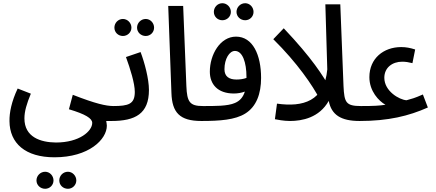

<svg xmlns="http://www.w3.org/2000/svg" viewBox="-20 -748 2712 1195"><path d="M403 427C431 427 455 404 455 375C455 346 431 321 403 321C372 321 349 346 349 375C349 404 372 427 403 427ZM261 427C290 427 313 404 313 375C313 346 290 321 261 321C231 321 207 346 207 375C207 404 231 427 261 427Z M39 6C40 144 138 231 319 231C533 231 645 120 645 34C645 23 642 13 641 5C650 5 665 5 675 5C714 5 731 -16 731 -43C731 -69 717 -88 684 -88C639 -89 579 -101 433 -158L409 -68C513 -37 554 -11 554 17C554 68 475 139 328 139C233 138 132 106 132 -11C132 -55 146 -102 172 -165L90 -197C52 -117 38 -47 39 6Z M745 -524C774 -524 798 -547 798 -576C798 -605 774 -630 745 -630C715 -630 692 -605 692 -576C692 -547 715 -524 745 -524ZM887 -524C916 -524 939 -547 939 -576C939 -605 916 -630 887 -630C857 -630 833 -605 833 -576C833 -547 857 -524 887 -524Z M674 5C822 5 907 -40 907 -188C907 -257 880 -358 855 -424L764 -393C791 -319 819 -229 819 -176C819 -100 780 -88 684 -88Z M1233 5C1272 5 1290 -16 1290 -43C1290 -70 1275 -88 1243 -88C1161 -88 1144 -113 1140 -212L1120 -711H1027L1047 -169C1051 -48 1098 5 1233 5Z M1364 -622C1393 -622 1417 -645 1417 -674C1417 -703 1393 -728 1364 -728C1334 -728 1311 -703 1311 -674C1311 -645 1334 -622 1364 -622ZM1506 -622C1535 -622 1558 -645 1558 -674C1558 -703 1535 -728 1506 -728C1476 -728 1452 -703 1452 -674C1452 -645 1476 -622 1506 -622Z M1233 5C1349 5 1443 -2 1506 -41C1576 -84 1605 -165 1605 -263C1605 -407 1553 -520 1449 -520C1350 -520 1286 -408 1286 -302C1286 -225 1333 -166 1436 -166C1458 -166 1483 -170 1504 -178C1493 -143 1473 -120 1442 -107C1397 -87 1316 -88 1242 -88ZM1377 -317C1377 -382 1408 -431 1442 -431C1490 -431 1514 -359 1514 -269V-263C1495 -256 1473 -253 1452 -253C1407 -253 1377 -271 1377 -317Z M1969 -132 2036 -196C1991 -276 1923 -385 1746 -572L1681 -504C1830 -357 1928 -213 1969 -132Z M2218 5C2254 5 2275 -18 2275 -46C2275 -69 2261 -88 2226 -88C2132 -88 2123 -111 2118 -212L2098 -721H2005L2017 -316C1999 -118 1866 -80 1704 -103L1691 -6C1705 -3 1747 5 1785 5C1860 5 1967 -15 2026 -120C2043 -33 2102 5 2218 5Z M2218 5C2397 5 2524 -26 2643 -79L2612 -160C2555 -135 2548 -135 2510 -124C2466 -127 2372 -180 2372 -264C2372 -327 2422 -364 2483 -364C2504 -364 2523 -361 2547 -355L2564 -440C2533 -450 2507 -455 2477 -455C2367 -455 2279 -384 2279 -268C2279 -180 2338 -119 2379 -96C2341 -90 2307 -88 2228 -88Z"/></svg>

Font: Noto Sans Arabic Cond Med
Style: Regular
Weight: 500
Width: 3
Designer: Monotype Design Team, Nadine Chahine, Nizar Qandah and Khaled Hosny
Foundry: Monotype Imaging Inc.
Version: Version 2.012